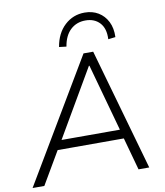

<svg xmlns="http://www.w3.org/2000/svg" viewBox="-113 -1014 939 1094"><g transform="rotate(-10 357.0 -466.5)"><path d="M-14 0 405 -705H461L661 0H599L543 -203L571 -188H137L173 -203L54 0ZM423 -630 189 -229 168 -241H556L537 -229L426 -630ZM316 -760 274 -765Q287 -843 335.5 -888Q384 -933 451 -933Q496 -933 530 -912.5Q564 -892 583 -854.5Q602 -817 600 -765L558 -760Q561 -822 530.5 -855Q500 -888 448 -888Q396 -888 361 -855Q326 -822 316 -760Z"/></g></svg>

Font: Mulish ExtraLight Light
Style: Italic
Weight: 300
Italic angle: -9°
Version: Version 3.603